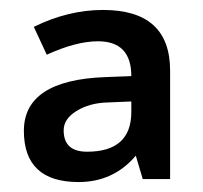

<svg xmlns="http://www.w3.org/2000/svg" viewBox="-20 -742 408 386"><path d="M322 -600Q322 -722 187 -722Q117 -722 48 -688L74 -632Q133 -659 177 -659Q244 -659 244 -589L192 -587Q28 -581 28 -479Q28 -376 138 -376Q208 -376 253 -429L267 -382H322ZM244 -517Q244 -437 155 -437Q108 -437 108 -480Q108 -503 134 -519Q160 -535 196 -536L244 -538Z"/></svg>

Font: OpenSansMMV
Style: Semibold
Weight: 600
Designer: Steve Matteson
Foundry: Ascender Corporation
Version: Version 6.000